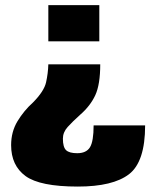

<svg xmlns="http://www.w3.org/2000/svg" viewBox="-20 -616 574 725"><path d="M358.5 -373H162.5Q161.5 -339 154 -305.2Q146.5 -271.5 104.5 -229Q70.5 -198.5 46.2 -158.5Q22 -118.5 22 -68Q22 9 76.5 48.8Q131 88.5 273.5 88.5Q406.5 88.5 467.2 41.8Q528 -5 528 -142.5H333.5Q333.5 -82.5 319.8 -60Q306 -37.5 271.5 -37.5Q241.5 -37.5 229.5 -49Q217.5 -60.5 217.5 -92.5Q217.5 -116.5 235.5 -136.5Q253.5 -156.5 283 -183Q321 -216 339.8 -256.5Q358.5 -297 358.5 -373ZM355 -460V-596.5H162.5V-460Z"/></svg>

Font: Anybody Condensed Black
Style: Regular
Weight: 900
Width: 3
Designer: Tyler Finck
Foundry: Etcetera Type Company
Version: Version 1.113;gftools[0.9.25]